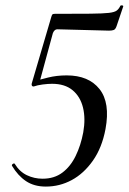

<svg xmlns="http://www.w3.org/2000/svg" viewBox="-20 -676 475 708"><path d="M149 12Q106 12 76 -8Q46 -28 24 -65Q23 -69 28 -72Q33 -75 35 -71Q52 -43 79 -30Q106 -17 137 -17Q180 -17 210 -39.5Q240 -62 259 -101Q278 -140 287 -188Q296 -239 286 -279.5Q276 -320 247.5 -343.5Q219 -367 172 -367Q157 -367 137.5 -364.5Q118 -362 104 -357Q102 -356 106 -366Q110 -376 111 -378Q125 -382 157 -390Q189 -398 226 -398Q307 -398 347 -347.5Q387 -297 369 -200Q356 -131 322.5 -83.5Q289 -36 244.5 -12Q200 12 149 12ZM104 -357Q99 -357 97.5 -360.5Q96 -364 97 -368L169 -613Q171 -620 173 -622.5Q175 -625 182 -625Q266 -625 313 -625.5Q360 -626 381.5 -628.5Q403 -631 411 -637.5Q419 -644 424 -655Q426 -657 431 -656Q436 -655 434 -651L410 -580Q406 -568 399.5 -565.5Q393 -563 382 -563L191 -568Q181 -568 175 -554L125 -370Z"/></svg>

Font: Cormorant Infant Light Medium
Style: Italic
Weight: 500
Italic angle: -10°
Version: Version 4.001